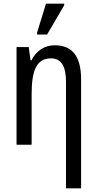

<svg xmlns="http://www.w3.org/2000/svg" viewBox="-20 -796 535 1056"><path d="M184 -606H239L333 -767V-776H233L184 -617ZM343 240H426V-360C426 -484 379 -547 281 -547C226 -547 180 -518 153 -464H148L138 -537H71V0H154V-279C154 -413 183 -475 261 -475C317 -475 343 -431 343 -347Z"/></svg>

Font: Noto Sans Condensed
Style: Regular
Weight: 400
Width: 3
Designer: Monotype Design Team
Foundry: Monotype Imaging Inc.
Version: Version 2.013